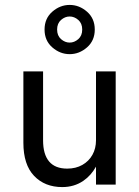

<svg xmlns="http://www.w3.org/2000/svg" viewBox="-20 -750 565 780"><path d="M161 -630Q161 -675 192.5 -702.5Q224 -730 263 -730Q302 -730 333.5 -702.5Q365 -675 365 -630Q365 -585 333.5 -557.5Q302 -530 263 -530Q224 -530 192.5 -557.5Q161 -585 161 -630ZM212 -630Q212 -605 228 -591Q244 -577 263 -577Q282 -577 298 -591Q314 -605 314 -630Q314 -655 298 -669Q282 -683 263 -683Q244 -683 228 -669Q212 -655 212 -630ZM370 -460H450V0H370V-73Q350 -37 318 -15Q281 10 233 10Q162 10 118.5 -35.5Q75 -81 75 -170V-460H155V-180Q155 -123 179.5 -94Q204 -65 253 -65Q288 -65 314.5 -80Q341 -95 355.5 -121Q370 -147 370 -180Z"/></svg>

Font: Jost
Style: Regular
Weight: 400
Version: Version 3.710